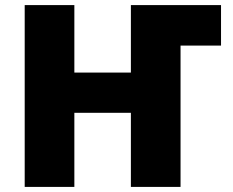

<svg xmlns="http://www.w3.org/2000/svg" viewBox="-20 -734 914 754"><path d="M77 0H272V-291H494V0H689V-555H848V-714H494V-449H272V-714H77Z"/></svg>

Font: Noto Sans UI Black
Style: Regular
Weight: 900
Designer: Monotype Design Team
Foundry: Monotype Imaging Inc.
Version: Version 1.901